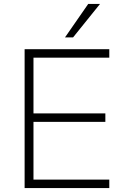

<svg xmlns="http://www.w3.org/2000/svg" viewBox="-20 -955 639 975"><path d="M105 0V-705H535V-662H150V-379H515V-336H150V-43H535V0ZM310 -765 428 -935H488L351 -765Z"/></svg>

Font: Nunito Sans 10pt ExtraLight
Style: Regular
Weight: 250
Designer: Vernon Adams
Foundry: Vernon Adams
Version: Version 3.101;gftools[0.9.27]